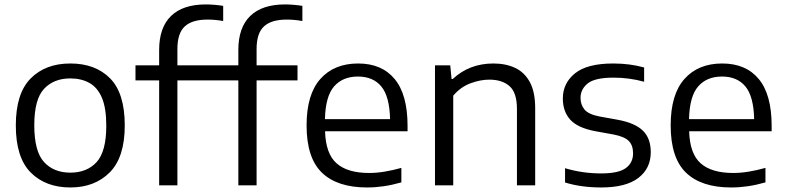

<svg xmlns="http://www.w3.org/2000/svg" viewBox="-20 -838 3551 868"><path d="M298 9.5Q186.5 9.5 119 -58Q51.5 -125.5 51.5 -271Q51.5 -415.5 118.5 -483.2Q185.5 -551 298 -551Q411 -551 477.5 -484Q544 -417 544 -271Q544 -127 476.2 -58.8Q408.5 9.5 298 9.5ZM298 -57.5Q373 -57.5 416.8 -105.2Q460.5 -153 460.5 -270Q460.5 -349 440.8 -395.8Q421 -442.5 384.2 -463Q347.5 -483.5 298 -483.5Q223 -483.5 179 -436.2Q135 -389 135 -272Q135 -153.5 179 -105.5Q223 -57.5 298 -57.5Z M699.5 0V-474.5H592.5V-542.5H699.5V-612Q699.5 -713.5 753.2 -765.8Q807 -818 910.5 -818Q930.5 -818 950.2 -816.2Q970 -814.5 989 -811.5V-743Q952 -749.5 918.5 -749.5Q849 -749.5 815.5 -718.8Q782 -688 782 -616.5V-542.5H967V-474.5H782V0Z M1057.5 0V-474.5H950.5V-542.5H1057.5V-612Q1057.5 -713.5 1111.2 -765.8Q1165 -818 1268.5 -818Q1288.5 -818 1308.2 -816.2Q1328 -814.5 1347 -811.5V-743Q1310 -749.5 1276.5 -749.5Q1207 -749.5 1173.5 -718.8Q1140 -688 1140 -616.5V-542.5H1325V-474.5H1140V0Z M1639 9.5Q1505 9.5 1435.5 -57.2Q1366 -124 1366 -271Q1366 -411 1428.2 -481Q1490.5 -551 1599 -551Q1706 -551 1764.2 -480.8Q1822.5 -410.5 1822.5 -269V-244.5H1449.5Q1452.5 -143 1501.8 -99.5Q1551 -56 1649 -56Q1682.5 -56 1718.8 -62Q1755 -68 1794.5 -79V-13.5Q1752.5 -1.5 1714.5 4Q1676.5 9.5 1639 9.5ZM1598 -492Q1529.5 -492 1490.5 -447.5Q1451.5 -403 1449 -299.5H1743.5Q1741 -402.5 1703.8 -447.2Q1666.5 -492 1598 -492Z M1946.5 0V-542.5H2015.5L2021.5 -481H2027Q2102 -551 2210.5 -551Q2266.5 -551 2309 -531Q2351.5 -511 2375.5 -466.5Q2399.5 -422 2399.5 -348.5V0H2317V-345.5Q2317 -419 2283.5 -448.5Q2250 -478 2192 -478Q2152 -478 2107.2 -461.5Q2062.5 -445 2029 -405.5V0Z M2698 9.5Q2607 9.5 2534.5 -13V-77.5Q2577.5 -65 2617.2 -59.5Q2657 -54 2698.5 -54Q2776 -54 2809 -78Q2842 -102 2842 -145Q2842 -181 2822.5 -200.8Q2803 -220.5 2753.5 -230L2670.5 -245Q2591.5 -260 2558 -297Q2524.5 -334 2524.5 -393Q2524.5 -462 2579.5 -506.5Q2634.5 -551 2752.5 -551Q2827 -551 2892 -533V-468.5Q2824.5 -487 2754 -487Q2669.5 -487 2637 -460.8Q2604.5 -434.5 2604.5 -395.5Q2604.5 -364.5 2622.5 -342.8Q2640.5 -321 2690 -311.5L2773 -296.5Q2851 -282 2886.5 -247.2Q2922 -212.5 2922 -150Q2922 -76.5 2865.8 -33.5Q2809.5 9.5 2698 9.5Z M3285 9.5Q3151 9.5 3081.5 -57.2Q3012 -124 3012 -271Q3012 -411 3074.2 -481Q3136.5 -551 3245 -551Q3352 -551 3410.2 -480.8Q3468.5 -410.5 3468.5 -269V-244.5H3095.5Q3098.5 -143 3147.8 -99.5Q3197 -56 3295 -56Q3328.5 -56 3364.8 -62Q3401 -68 3440.5 -79V-13.5Q3398.5 -1.5 3360.5 4Q3322.5 9.5 3285 9.5ZM3244 -492Q3175.5 -492 3136.5 -447.5Q3097.5 -403 3095 -299.5H3389.5Q3387 -402.5 3349.8 -447.2Q3312.5 -492 3244 -492Z"/></svg>

Font: Encode Sans SmExp
Style: Regular
Weight: 400
Width: 6
Designer: Multiple Designers
Foundry: Impallari Type
Version: Version 3.002; ttfautohint (v1.8.3) -l 8 -r 50 -G 200 -x 14 